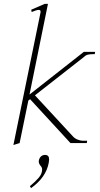

<svg xmlns="http://www.w3.org/2000/svg" viewBox="-20 -737 515 989"><path d="M470 -470 468 -458H458Q444 -458 433 -455.5Q422 -453 413 -444L160 -246L356 -34Q366 -23 381 -17.5Q396 -12 406 -12H429L427 0H343L135 -226L126 -219L81 0L49 10L189 -674V-677Q189 -686 180 -686Q168 -686 143 -675L141 -687L210 -717H227L132 -250L412 -470ZM233 84Q233 88 231 102Q217 177 140 232L134 222Q162 199 179.5 178.5Q197 158 197 136Q197 125 188 116Q183 109 181 103.5Q179 98 180 90Q183 76 191.5 68.5Q200 61 212 61Q233 61 233 84Z"/></svg>

Font: Taviraj Thin
Style: Italic
Weight: 250
Italic angle: -12°
Designer: Katatrad Team
Foundry: CadsonDemak
Version: Version 1.001